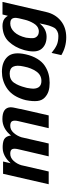

<svg xmlns="http://www.w3.org/2000/svg" viewBox="626 -1154 711 2003"><g transform="rotate(-90 981.5 -152.5)"><path d="M61 0 170 -476H298L280 -397Q343 -466 414 -478Q439 -481 461 -480Q523 -477 544.5 -453.5Q566 -430 569 -393Q641 -483 741 -483Q862 -483 864 -396Q864 -377 855 -339.5Q846 -302 845 -288L779 0H646L720 -320Q729 -360 719 -380.5Q709 -401 671 -401Q629 -401 597.5 -366Q566 -331 551 -284L486 0H352L427 -321Q436 -362 426.5 -381.5Q417 -401 379 -401Q337 -401 305 -366Q273 -331 259 -284V-283L194 0Z M938 -238Q946 -271 955 -292Q992 -391 1068 -439.5Q1144 -488 1235 -488Q1338 -488 1392 -428.5Q1446 -369 1416 -239Q1400 -169 1369 -118.5Q1338 -68 1297 -41Q1256 -14 1212.5 -2Q1169 10 1119 10Q1070 10 1032.5 -1.5Q995 -13 965 -41.5Q935 -70 929.5 -117.5Q924 -165 938 -238ZM1070 -242 1066 -227Q1058 -181 1058 -161Q1060 -76 1139 -76Q1200 -76 1237 -128.5Q1274 -181 1289 -259Q1323 -407 1215 -407Q1152 -407 1120.5 -362.5Q1089 -318 1070 -242Z M1456 -236Q1457 -240 1459 -249Q1461 -258 1463 -263Q1489 -352 1548 -415.5Q1607 -479 1710 -482Q1737 -482 1752 -477Q1793 -469 1818 -426L1832 -482H1963L1858 -28Q1837 67 1767.5 125Q1698 183 1593 183Q1493 183 1408 132L1431 30Q1476 67 1513.5 84Q1551 101 1609 101Q1634 101 1653 91.5Q1672 82 1682.5 72Q1693 62 1703 38Q1713 14 1716 4Q1719 -6 1726 -34L1739 -95Q1681 -22 1600 -22Q1518 -22 1474 -73.5Q1430 -125 1456 -236ZM1590 -237Q1588 -227 1588 -220Q1584 -191 1585 -165.5Q1586 -140 1603.5 -122Q1621 -104 1652 -103Q1662 -102 1674 -105Q1713 -113 1739.5 -157.5Q1766 -202 1777 -249L1792 -311Q1800 -345 1795 -363Q1788 -401 1739 -401Q1689 -401 1649 -359Q1609 -317 1590 -237Z"/></g></svg>

Font: Coval
Style: ExtraBold Italic
Weight: 800
Foundry: Context Ltd
Version: Version 001.000